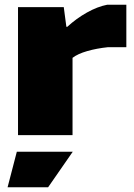

<svg xmlns="http://www.w3.org/2000/svg" viewBox="-20 -570 564 810"><path d="M51 70H287L183 220H12ZM56 -540H249L260 -457H264Q302 -492 346.5 -517Q391 -542 432 -550H513V-371H436Q388 -366 348 -354.5Q308 -343 286 -326V0H56Z"/></svg>

Font: Encode Sans Wide
Style: Black
Weight: 900
Designer: Pablo Impallari, Andres Torresi
Foundry: Pablo Impallari, Andres Torresi
Version: Version 1.000; ttfautohint (v1.00) -l 8 -r 50 -G 200 -x 14 -